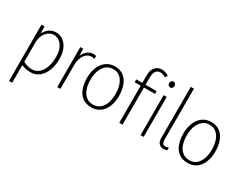

<svg xmlns="http://www.w3.org/2000/svg" viewBox="-108 -1484 2995 2368"><g transform="rotate(30 1390.0 -300.0)"><path d="M96 233V-569H140L141 -421L118 -420Q147 -499 194 -538Q241 -577 303 -577Q358 -577 402.5 -545.5Q447 -514 473.5 -455Q500 -396 500 -311Q500 -219 471.5 -146.5Q443 -74 391 -33Q339 8 269 8Q220 8 172.5 -6.5Q125 -21 96 -39L139 -66Q168 -51 203 -41.5Q238 -32 264 -32Q323 -32 364.5 -67.5Q406 -103 428.5 -166Q451 -229 451 -311Q451 -388 428 -438Q405 -488 369.5 -512.5Q334 -537 296 -537Q257 -537 221.5 -513.5Q186 -490 163.5 -445Q141 -400 141 -335V233Z M649 0V-569H691L692 -423H677Q692 -494 736.5 -535.5Q781 -577 835 -577Q845 -577 855 -575.5Q865 -574 875 -570L870 -530Q849 -536 831 -536Q790 -536 759 -510Q728 -484 711 -440Q694 -396 694 -340V0Z M1315 -283Q1315 -356 1295 -413.5Q1275 -471 1236 -504Q1197 -537 1139 -537Q1081 -537 1040.5 -503.5Q1000 -470 979 -412.5Q958 -355 958 -283Q958 -211 978 -154Q998 -97 1038 -64.5Q1078 -32 1136 -32Q1195 -32 1235 -65Q1275 -98 1295 -155Q1315 -212 1315 -283ZM1364 -283Q1364 -200 1337.5 -134Q1311 -68 1260 -30Q1209 8 1135 8Q1058 8 1008 -29.5Q958 -67 934 -133Q910 -199 910 -283Q910 -367 937.5 -433.5Q965 -500 1017 -538.5Q1069 -577 1141 -577Q1217 -577 1266 -538.5Q1315 -500 1339.5 -434Q1364 -368 1364 -283Z M1532 0V-681Q1532 -755 1569 -794Q1606 -833 1661 -833Q1685 -833 1710 -825.5Q1735 -818 1760 -801L1740 -768Q1718 -781 1698 -787Q1678 -793 1661 -793Q1621 -793 1599.5 -761Q1578 -729 1578 -667V0ZM1446 -529V-569H1735V-529Z M1835 0V-569H1879V0ZM1857 -691Q1840 -691 1830 -703.5Q1820 -716 1820 -734Q1820 -751 1830 -763.5Q1840 -776 1857 -776Q1875 -776 1885 -763.5Q1895 -751 1895 -734Q1895 -716 1885 -703.5Q1875 -691 1857 -691Z M2074 -93V-825H2119V-99Q2119 -66 2131.5 -48.5Q2144 -31 2168 -31Q2178 -31 2189 -33.5Q2200 -36 2215 -41V-4Q2203 1 2190 4Q2177 7 2162 7Q2124 7 2099 -18.5Q2074 -44 2074 -93Z M2687 -283Q2687 -356 2667 -413.5Q2647 -471 2608 -504Q2569 -537 2511 -537Q2453 -537 2412.5 -503.5Q2372 -470 2351 -412.5Q2330 -355 2330 -283Q2330 -211 2350 -154Q2370 -97 2410 -64.5Q2450 -32 2508 -32Q2567 -32 2607 -65Q2647 -98 2667 -155Q2687 -212 2687 -283ZM2736 -283Q2736 -200 2709.5 -134Q2683 -68 2632 -30Q2581 8 2507 8Q2430 8 2380 -29.5Q2330 -67 2306 -133Q2282 -199 2282 -283Q2282 -367 2309.5 -433.5Q2337 -500 2389 -538.5Q2441 -577 2513 -577Q2589 -577 2638 -538.5Q2687 -500 2711.5 -434Q2736 -368 2736 -283Z"/></g></svg>

Font: Yaldevi ExtraLight
Style: Regular
Weight: 200
Designer: Sol Matas, Rajitha Manaperi, Kosala Senevirathne
Foundry: Mooniak
Version: Version 1.100